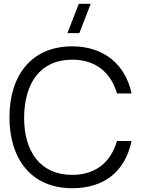

<svg xmlns="http://www.w3.org/2000/svg" viewBox="-20 -980 756 1015"><path d="M675.5 -234.5H598.5C566.5 -124.5 487.5 -55.5 361.5 -55.5C192.5 -55.5 106.5 -180 107.5 -360C109 -540 192.5 -664.5 361.5 -664.5C487.5 -664.5 566.5 -595.5 598.5 -486H675.5C643 -640 528.5 -735 361.5 -735C146.5 -735 30 -581.5 30 -360C30 -138.5 146.5 15 361.5 15C528.5 15 640.5 -70.5 675.5 -234.5ZM336.5 -805H399.5L459.5 -960H396.5Z"/></svg>

Font: Eudonet
Style: Regular
Weight: 400
Designer: Mikhail Sharanda
Foundry: Mikhail Sharanda
Version: Version 4.503;Glyphs 3.1.2 (3151)